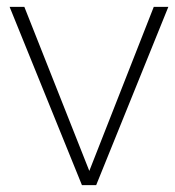

<svg xmlns="http://www.w3.org/2000/svg" viewBox="-20 -540 511 560"><path d="M260.5 0H219L8 -520H51L240.5 -41.5L428.5 -520H471Z"/></svg>

Font: Argentum Novus ExtraLight
Style: Regular
Weight: 250
Designer: Julieta Ulanovsky (font) & Cristiano Sobral (main changes)
Foundry: Julieta Ulanovsky (font) & Cristiano Sobral (main changes)
Version: Version 3.00;November 27, 2020;FontCreator 13.0.0.2655 64-bi